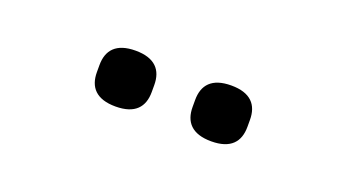

<svg xmlns="http://www.w3.org/2000/svg" viewBox="-27 -852 653 362"><g transform="rotate(20 300.0 -671.0)"><path d="M204 -615C243 -615 259 -634 259 -664V-678C259 -708 243 -727 204 -727C165 -727 149 -708 149 -678V-664C149 -634 165 -615 204 -615ZM396 -615C435 -615 451 -634 451 -664V-678C451 -708 435 -727 396 -727C357 -727 341 -708 341 -678V-664C341 -634 357 -615 396 -615Z"/></g></svg>

Font: IBM Plex Devanagari Text
Style: Regular
Weight: 450
Designer: Mike Abbink, Paul van der Laan, Pieter van Rosmalen, Erin McLaughlin
Foundry: Bold Monday
Version: Version 1.0